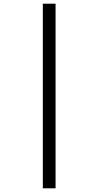

<svg xmlns="http://www.w3.org/2000/svg" viewBox="-20 -780 533 1040"><path d="M212 240V-760H281V240Z"/></svg>

Font: Noto Serif Hebrew Condensed ExtraBold
Style: Regular
Weight: 800
Width: 3
Designer: Monotype Design Team
Foundry: Monotype Imaging Inc.
Version: Version 2.004; ttfautohint (v1.8.4.7-5d5b)